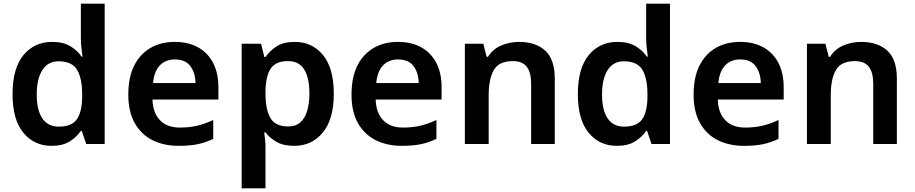

<svg xmlns="http://www.w3.org/2000/svg" viewBox="-20 -780 4955 1040"><path d="M259 10Q165 10 106.5 -61Q48 -132 48 -270Q48 -410 107 -481.5Q166 -553 262 -553Q322 -553 360.5 -530Q399 -507 422 -473H427Q425 -488 421.5 -517Q418 -546 418 -572V-760H547V0H447L423 -71H418Q395 -37 357 -13.5Q319 10 259 10ZM298 -94Q368 -94 396 -133.5Q424 -173 425 -253V-269Q425 -356 397.5 -402Q370 -448 297 -448Q240 -448 209.5 -400.5Q179 -353 179 -268Q179 -183 209.5 -138.5Q240 -94 298 -94Z M926 -553Q1000 -553 1053 -523.5Q1106 -494 1134.5 -439Q1163 -384 1163 -307V-241H806Q808 -169 846.5 -129Q885 -89 954 -89Q1006 -89 1048 -99Q1090 -109 1135 -130V-28Q1094 -8 1051 1Q1008 10 948 10Q868 10 806.5 -20.5Q745 -51 710 -113Q675 -175 675 -267Q675 -361 706.5 -424Q738 -487 794.5 -520Q851 -553 926 -553ZM927 -458Q877 -458 846 -426Q815 -394 809 -330H1039Q1038 -386 1011 -422Q984 -458 927 -458Z M1577 -553Q1671 -553 1729.5 -482Q1788 -411 1788 -272Q1788 -134 1728.5 -62Q1669 10 1574 10Q1514 10 1477 -12Q1440 -34 1418 -63H1411Q1414 -44 1416 -22Q1418 0 1418 20V240H1289V-543H1394L1412 -471H1418Q1441 -505 1478.5 -529Q1516 -553 1577 -553ZM1540 -449Q1474 -449 1447 -409.5Q1420 -370 1418 -289V-273Q1418 -187 1444.5 -141Q1471 -95 1542 -95Q1581 -95 1606 -116.5Q1631 -138 1643.5 -178.5Q1656 -219 1656 -274Q1656 -358 1628 -403.5Q1600 -449 1540 -449Z M2135 -553Q2209 -553 2262 -523.5Q2315 -494 2343.5 -439Q2372 -384 2372 -307V-241H2015Q2017 -169 2055.5 -129Q2094 -89 2163 -89Q2215 -89 2257 -99Q2299 -109 2344 -130V-28Q2303 -8 2260 1Q2217 10 2157 10Q2077 10 2015.5 -20.5Q1954 -51 1919 -113Q1884 -175 1884 -267Q1884 -361 1915.5 -424Q1947 -487 2003.5 -520Q2060 -553 2135 -553ZM2136 -458Q2086 -458 2055 -426Q2024 -394 2018 -330H2248Q2247 -386 2220 -422Q2193 -458 2136 -458Z M2791 -553Q2882 -553 2933.5 -505.5Q2985 -458 2985 -354V0H2857V-327Q2857 -388 2833 -418.5Q2809 -449 2758 -449Q2683 -449 2655 -401Q2627 -353 2627 -264V0H2498V-543H2598L2616 -472H2623Q2649 -514 2694.5 -533.5Q2740 -553 2791 -553Z M3321 10Q3227 10 3168.5 -61Q3110 -132 3110 -270Q3110 -410 3169 -481.5Q3228 -553 3324 -553Q3384 -553 3422.5 -530Q3461 -507 3484 -473H3489Q3487 -488 3483.5 -517Q3480 -546 3480 -572V-760H3609V0H3509L3485 -71H3480Q3457 -37 3419 -13.5Q3381 10 3321 10ZM3360 -94Q3430 -94 3458 -133.5Q3486 -173 3487 -253V-269Q3487 -356 3459.5 -402Q3432 -448 3359 -448Q3302 -448 3271.5 -400.5Q3241 -353 3241 -268Q3241 -183 3271.5 -138.5Q3302 -94 3360 -94Z M3988 -553Q4062 -553 4115 -523.5Q4168 -494 4196.5 -439Q4225 -384 4225 -307V-241H3868Q3870 -169 3908.5 -129Q3947 -89 4016 -89Q4068 -89 4110 -99Q4152 -109 4197 -130V-28Q4156 -8 4113 1Q4070 10 4010 10Q3930 10 3868.5 -20.5Q3807 -51 3772 -113Q3737 -175 3737 -267Q3737 -361 3768.5 -424Q3800 -487 3856.5 -520Q3913 -553 3988 -553ZM3989 -458Q3939 -458 3908 -426Q3877 -394 3871 -330H4101Q4100 -386 4073 -422Q4046 -458 3989 -458Z M4644 -553Q4735 -553 4786.5 -505.5Q4838 -458 4838 -354V0H4710V-327Q4710 -388 4686 -418.5Q4662 -449 4611 -449Q4536 -449 4508 -401Q4480 -353 4480 -264V0H4351V-543H4451L4469 -472H4476Q4502 -514 4547.5 -533.5Q4593 -553 4644 -553Z"/></svg>

Font: Noto Traditional Nushu SemiBold
Style: Regular
Weight: 600
Version: Version 2.003